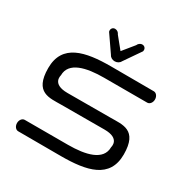

<svg xmlns="http://www.w3.org/2000/svg" viewBox="-173 -927 1059 1081"><g transform="rotate(30 357.0 -386.5)"><path d="M498.8 -326.9C331.4 -326.9 218.9 -326.2 218.9 -326.2C114.7 -326 136.8 -392 136.8 -393.9C136.8 -479.8 239.1 -503.6 354.7 -503.6C470.4 -503.6 634.7 -503.5 634.7 -503.5C650.2 -503.5 663.7 -519.7 663.7 -540.6C663.7 -561.5 650.3 -577.6 634.8 -577.6C634.8 -577.6 522.9 -578.4 356.3 -578.4C189.6 -578.4 54.4 -550 54.4 -393.9C54.4 -234.8 145.7 -251.4 221.9 -251.4C389.3 -251.4 501.3 -252.3 501.8 -252.1C606 -252.3 583.9 -186.4 583.9 -184.5C583.9 -98.6 481.6 -74.8 366 -74.8C250.3 -74.8 86 -74.8 86 -74.8C70.4 -74.8 57 -58.7 57 -37.8C57 -16.9 70.4 -0.7 85.8 -0.7C85.8 -0.7 197.8 0 364.4 0C531.1 0 666.3 -28.3 666.3 -184.5C666.3 -343.6 575 -326.9 498.8 -326.9ZM359.3 -613.3C374.4 -613.3 388.9 -621.2 395.1 -633.9C402.9 -645.1 468.2 -739.8 468.2 -739.9L469.4 -741.5L469.9 -743.5C472 -751.2 470.7 -759.9 464.9 -766.1C460.5 -770.8 454.2 -773.3 447.8 -773.3C434.1 -773.3 423.2 -763.6 418.9 -752.8L359.3 -679.6L299.7 -752.8C294.9 -764.6 284.1 -773.3 270.7 -773.3C264.6 -773.3 258.6 -771.1 254.3 -766.8C248 -760.5 246.5 -751.4 248.7 -743.5L249.2 -741.5L250.4 -739.9C250.4 -739.9 316.3 -644.2 323.5 -633.9C330.1 -620.3 344.6 -613.3 359.3 -613.3Z"/></g></svg>

Font: Hi.
Style: Tall Regular
Weight: 400
Designer: Mew Too, Robert Jablonski
Foundry: Cannot Into Space Fonts
Version: Version 1.996